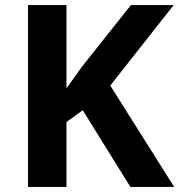

<svg xmlns="http://www.w3.org/2000/svg" viewBox="-20 -734 704 754"><path d="M664 0H492L305 -301L241 -255V0H90V-714H241V-387Q256 -408 271 -429Q286 -450 301 -471L494 -714H662L413 -398Z"/></svg>

Font: Noto Sans Ol Chiki
Style: Bold
Weight: 700
Designer: Monotype Design Team, Lewis McGuffie
Foundry: Monotype Imaging Inc.
Version: Version 2.003; ttfautohint (v1.8.4.7-5d5b)